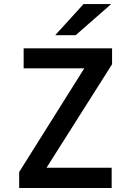

<svg xmlns="http://www.w3.org/2000/svg" viewBox="-20 -942 656 962"><path d="M76 0V-80L429.5 -643L453 -599.5H98.5V-700H541.5V-620L185.5 -58L163.5 -101.5H539.5V0ZM256.5 -765.5 398.5 -921.5H537L359 -765.5Z"/></svg>

Font: Overpass Mono Light SemiBold
Style: Regular
Weight: 600
Monospace: yes
Version: Version 4.000